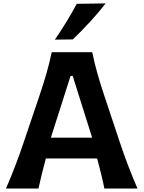

<svg xmlns="http://www.w3.org/2000/svg" viewBox="-20 -1084 828 1104"><path d="M14.2 0Q42 -63 68.6 -132.8Q95.2 -202.6 116.2 -265.6L207 -534.2Q231.4 -606.9 248.3 -665.8Q265.1 -724.6 277.3 -783.7H510.3Q522.9 -722.7 539.3 -664.3Q555.7 -606 579.6 -534.2L669.4 -264.6Q690.9 -199.7 717 -131.3Q743.2 -63 770.5 0H580.1Q571.8 -42 561 -86.2Q550.3 -130.4 538.6 -172.9H243.7Q219.7 -84.5 201.2 0ZM509.8 -292.5 397.9 -647.5H385.7L272.5 -292.5ZM295.4 -856Q365.2 -957.5 421.4 -1062L587.4 -1064.5Q546.4 -1011.2 498.5 -959.5Q450.7 -907.7 398.9 -857.4Z"/></svg>

Font: Pinar DS4-SemiBold
Style: Regular
Weight: 600
Designer: Amin Abedi
Version: Version 2.000